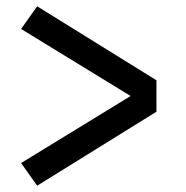

<svg xmlns="http://www.w3.org/2000/svg" viewBox="-20 -630 590 610"><path d="M98 -40 47 -112 395 -325 47 -538 98 -610 477 -375V-275Z"/></svg>

Font: Lode Dark Term
Style: Bold
Weight: 700
Monospace: yes
Designer: Belleve Invis
Foundry: Belleve Invis
Version: Version 29.2.0